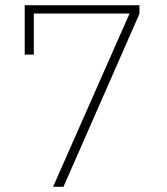

<svg xmlns="http://www.w3.org/2000/svg" viewBox="-20 -718 640 738"><path d="M184 0 478 -666H110V-508H75V-698H516V-665L224 0Z"/></svg>

Font: IBM Plex Sans Devanagari ExtraLight
Style: Regular
Weight: 200
Designer: Mike Abbink, Paul van der Laan, Pieter van Rosmalen, Erin McLaughlin
Foundry: Bold Monday
Version: Version 1.1